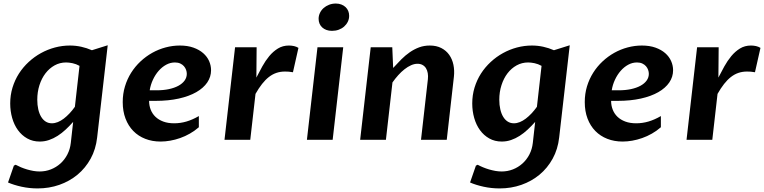

<svg xmlns="http://www.w3.org/2000/svg" viewBox="-20 -782 4274 1074"><path d="M424.8 -413.6Q405.8 -424.3 385.5 -428.5Q365.2 -432.6 349.6 -432.6Q314.9 -432.6 285.4 -416.3Q255.9 -399.9 234.4 -371.8Q212.9 -343.8 200.7 -305.7Q188.5 -267.6 188.5 -224.1Q188.5 -194.8 194.1 -170.4Q199.7 -146 210.2 -128.7Q220.7 -111.3 235.8 -101.8Q251 -92.3 270 -92.3Q286.6 -92.3 303.5 -99.1Q320.3 -106 336.7 -118.4Q353 -130.9 368.9 -147.7Q384.8 -164.6 398.9 -184.6ZM523.4 -13.2Q516.1 52.7 487.1 105.5Q458 158.2 413.6 195.1Q369.1 231.9 312 252Q254.9 272 190.4 272Q144.5 272 100.8 262.5Q57.1 252.9 24.9 238.8L57.6 144.5L67.4 139.6Q81.1 147 97.4 153.8Q113.8 160.6 131.3 165.8Q148.9 170.9 166.7 174.1Q184.6 177.2 201.7 177.2Q234.9 177.2 264.6 165.5Q294.4 153.8 317.9 132.8Q341.3 111.8 356.7 82.3Q372.1 52.7 376 17.6L389.2 -100.1Q368.7 -77.1 347.2 -57.1Q325.7 -37.1 302.5 -22.2Q279.3 -7.3 254.4 1.2Q229.5 9.8 202.1 9.8Q163.1 9.8 132.3 -7.6Q101.6 -24.9 80.3 -54.2Q59.1 -83.5 48.1 -122.1Q37.1 -160.6 37.1 -203.1Q37.1 -250 50 -292.2Q63 -334.5 85.9 -370.4Q108.9 -406.2 140.4 -435.3Q171.9 -464.4 209 -484.9Q246.1 -505.4 287.4 -516.4Q328.6 -527.3 371.1 -527.3Q403.3 -527.3 434.3 -520.5Q465.3 -513.7 494.1 -501L582.5 -528.8Z M878.4 9.8Q831.5 9.8 792.7 -5.4Q753.9 -20.5 725.8 -49.1Q697.8 -77.6 682.1 -118.7Q666.5 -159.7 666.5 -210.9Q666.5 -257.3 679 -298.6Q691.4 -339.8 713.6 -375Q735.8 -410.2 766.1 -438.5Q796.4 -466.8 831.8 -486.6Q867.2 -506.3 906.5 -516.8Q945.8 -527.3 985.8 -527.3Q1029.3 -527.3 1062 -515.6Q1094.7 -503.9 1116.7 -484.6Q1138.7 -465.3 1149.7 -440.4Q1160.6 -415.5 1160.6 -389.2Q1160.6 -352.1 1139.4 -320.8Q1118.2 -289.6 1078.1 -266.6Q1038.1 -243.7 980.5 -230.7Q922.9 -217.8 850.6 -217.8H814Q814 -191.4 823 -168.5Q832 -145.5 849.6 -128.7Q867.2 -111.8 893.3 -102.1Q919.4 -92.3 954.1 -92.3Q989.3 -92.3 1023.2 -102.3Q1057.1 -112.3 1092.3 -132.8V-70.3Q1068.8 -49.8 1042.2 -34.7Q1015.6 -19.5 987.8 -9.8Q960 0 932.1 4.9Q904.3 9.8 878.4 9.8ZM958.5 -432.6Q932.6 -432.6 909.4 -419.9Q886.2 -407.2 867.4 -385.7Q848.6 -364.3 835.4 -335.9Q822.3 -307.6 817.4 -276.9H856.4Q893.6 -276.9 924.6 -283.4Q955.6 -290 978 -302.2Q1000.5 -314.5 1012.7 -331.5Q1024.9 -348.6 1024.9 -369.1Q1024.9 -379.9 1021 -391.1Q1017.1 -402.3 1009 -411.6Q1001 -420.9 988.3 -426.8Q975.6 -432.6 958.5 -432.6Z M1294.9 -517.6H1415.5Q1415 -474.6 1414.8 -432.9Q1414.6 -391.1 1414.1 -348.1Q1429.7 -378.9 1447.3 -410.6Q1464.8 -442.4 1486.3 -468.3Q1507.8 -494.1 1534.7 -510.7Q1561.5 -527.3 1596.2 -527.3Q1610.8 -527.3 1624.8 -524.2Q1638.7 -521 1649.4 -514.2L1618.7 -377.9Q1605.5 -380.4 1595 -381.1Q1584.5 -381.8 1574.2 -381.8Q1548.3 -381.8 1526.1 -374.3Q1503.9 -366.7 1484.1 -351.3Q1464.4 -335.9 1445.8 -312.3Q1427.2 -288.6 1409.2 -256.8L1379.9 0H1235.8Z M1755.9 -517.6H1899.9L1840.8 0H1696.8ZM1836.9 -609.4Q1819.8 -609.4 1805.9 -614.5Q1792 -619.6 1782.2 -628.7Q1772.5 -637.7 1767.3 -650.1Q1762.2 -662.6 1762.2 -676.8Q1762.2 -694.3 1769.8 -710Q1777.3 -725.6 1790.3 -737.1Q1803.2 -748.5 1820.8 -755.4Q1838.4 -762.2 1858.4 -762.2Q1875.5 -762.2 1889.4 -756.8Q1903.3 -751.5 1913.1 -742.2Q1922.9 -732.9 1928 -720.5Q1933.1 -708 1933.1 -693.4Q1933.1 -675.8 1925.5 -660.4Q1918 -645 1905 -633.5Q1892.1 -622.1 1874.5 -615.7Q1856.9 -609.4 1836.9 -609.4Z M2053.7 -517.6H2174.3L2179.2 -401.9Q2201.7 -426.8 2224.6 -449.7Q2247.6 -472.7 2272.2 -489.7Q2296.9 -506.8 2324.5 -517.1Q2352.1 -527.3 2384.3 -527.3Q2421.4 -527.3 2448.7 -513.2Q2476.1 -499 2492.9 -475.1Q2509.8 -451.2 2516.4 -419.4Q2522.9 -387.7 2519 -352.5L2479 0H2335L2373.5 -338.9Q2375.5 -356.9 2372.8 -372.8Q2370.1 -388.7 2362.8 -400.4Q2355.5 -412.1 2343.5 -418.7Q2331.5 -425.3 2315.4 -425.3Q2297.9 -425.3 2279.3 -417Q2260.7 -408.7 2242.7 -394.5Q2224.6 -380.4 2207.5 -361.3Q2190.4 -342.3 2175.3 -320.8L2138.7 0H1994.6Z M3009.3 -413.6Q2990.2 -424.3 2970 -428.5Q2949.7 -432.6 2934.1 -432.6Q2899.4 -432.6 2869.9 -416.3Q2840.3 -399.9 2818.8 -371.8Q2797.4 -343.8 2785.2 -305.7Q2772.9 -267.6 2772.9 -224.1Q2772.9 -194.8 2778.6 -170.4Q2784.2 -146 2794.7 -128.7Q2805.2 -111.3 2820.3 -101.8Q2835.4 -92.3 2854.5 -92.3Q2871.1 -92.3 2887.9 -99.1Q2904.8 -106 2921.1 -118.4Q2937.5 -130.9 2953.4 -147.7Q2969.2 -164.6 2983.4 -184.6ZM3107.9 -13.2Q3100.6 52.7 3071.5 105.5Q3042.5 158.2 2998 195.1Q2953.6 231.9 2896.5 252Q2839.4 272 2774.9 272Q2729 272 2685.3 262.5Q2641.6 252.9 2609.4 238.8L2642.1 144.5L2651.9 139.6Q2665.5 147 2681.9 153.8Q2698.2 160.6 2715.8 165.8Q2733.4 170.9 2751.2 174.1Q2769 177.2 2786.1 177.2Q2819.3 177.2 2849.1 165.5Q2878.9 153.8 2902.3 132.8Q2925.8 111.8 2941.2 82.3Q2956.5 52.7 2960.4 17.6L2973.6 -100.1Q2953.1 -77.1 2931.6 -57.1Q2910.2 -37.1 2887 -22.2Q2863.8 -7.3 2838.9 1.2Q2814 9.8 2786.6 9.8Q2747.6 9.8 2716.8 -7.6Q2686 -24.9 2664.8 -54.2Q2643.6 -83.5 2632.6 -122.1Q2621.6 -160.6 2621.6 -203.1Q2621.6 -250 2634.5 -292.2Q2647.5 -334.5 2670.4 -370.4Q2693.4 -406.2 2724.9 -435.3Q2756.3 -464.4 2793.5 -484.9Q2830.6 -505.4 2871.8 -516.4Q2913.1 -527.3 2955.6 -527.3Q2987.8 -527.3 3018.8 -520.5Q3049.8 -513.7 3078.6 -501L3167 -528.8Z M3462.9 9.8Q3416 9.8 3377.2 -5.4Q3338.4 -20.5 3310.3 -49.1Q3282.2 -77.6 3266.6 -118.7Q3251 -159.7 3251 -210.9Q3251 -257.3 3263.4 -298.6Q3275.9 -339.8 3298.1 -375Q3320.3 -410.2 3350.6 -438.5Q3380.9 -466.8 3416.3 -486.6Q3451.7 -506.3 3491 -516.8Q3530.3 -527.3 3570.3 -527.3Q3613.8 -527.3 3646.5 -515.6Q3679.2 -503.9 3701.2 -484.6Q3723.1 -465.3 3734.1 -440.4Q3745.1 -415.5 3745.1 -389.2Q3745.1 -352.1 3723.9 -320.8Q3702.6 -289.6 3662.6 -266.6Q3622.6 -243.7 3564.9 -230.7Q3507.3 -217.8 3435.1 -217.8H3398.4Q3398.4 -191.4 3407.5 -168.5Q3416.5 -145.5 3434.1 -128.7Q3451.7 -111.8 3477.8 -102.1Q3503.9 -92.3 3538.6 -92.3Q3573.7 -92.3 3607.7 -102.3Q3641.6 -112.3 3676.8 -132.8V-70.3Q3653.3 -49.8 3626.7 -34.7Q3600.1 -19.5 3572.3 -9.8Q3544.4 0 3516.6 4.9Q3488.8 9.8 3462.9 9.8ZM3543 -432.6Q3517.1 -432.6 3493.9 -419.9Q3470.7 -407.2 3451.9 -385.7Q3433.1 -364.3 3419.9 -335.9Q3406.7 -307.6 3401.9 -276.9H3440.9Q3478 -276.9 3509 -283.4Q3540 -290 3562.5 -302.2Q3585 -314.5 3597.2 -331.5Q3609.4 -348.6 3609.4 -369.1Q3609.4 -379.9 3605.5 -391.1Q3601.6 -402.3 3593.5 -411.6Q3585.4 -420.9 3572.8 -426.8Q3560.1 -432.6 3543 -432.6Z M3879.4 -517.6H4000Q3999.5 -474.6 3999.3 -432.9Q3999 -391.1 3998.5 -348.1Q4014.2 -378.9 4031.7 -410.6Q4049.3 -442.4 4070.8 -468.3Q4092.3 -494.1 4119.1 -510.7Q4146 -527.3 4180.7 -527.3Q4195.3 -527.3 4209.2 -524.2Q4223.1 -521 4233.9 -514.2L4203.1 -377.9Q4189.9 -380.4 4179.4 -381.1Q4168.9 -381.8 4158.7 -381.8Q4132.8 -381.8 4110.6 -374.3Q4088.4 -366.7 4068.6 -351.3Q4048.8 -335.9 4030.3 -312.3Q4011.7 -288.6 3993.7 -256.8L3964.4 0H3820.3Z"/></svg>

Font: Proza Libre
Style: SemiBold Italic
Weight: 600
Designer: Jasper de Waard
Foundry: Jasper de Waard
Version: Version 1.000; ttfautohint (v1.4.1.8-43bc)